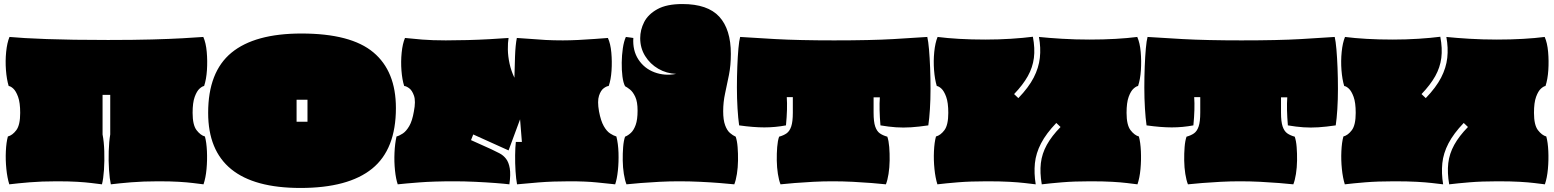

<svg xmlns="http://www.w3.org/2000/svg" viewBox="-20 -896 7698 951"><path d="M26 17Q16 -15 11.5 -59Q7 -103 9 -147Q11 -191 19 -220Q42 -226 61 -251.5Q80 -277 80 -337Q80 -388 69.5 -416.5Q59 -445 46 -457Q33 -469 23 -470Q13 -503 9.5 -548.5Q6 -594 10.5 -639Q15 -684 27 -713Q89 -707 211.5 -702.5Q334 -698 515 -698Q643 -698 733 -700.5Q823 -703 884.5 -706.5Q946 -710 987 -713Q1000 -684 1004 -639Q1008 -594 1005 -548.5Q1002 -503 991 -470Q982 -469 968.5 -457Q955 -445 944.5 -416.5Q934 -388 934 -337Q934 -277 953.5 -251.5Q973 -226 995 -220Q1003 -191 1005 -147Q1007 -103 1003 -59Q999 -15 988 17Q964 14 935.5 10.5Q907 7 866 4.5Q825 2 764 2Q689 2 629 7Q569 12 529 17Q523 -10 520 -54.5Q517 -99 518.5 -147Q520 -195 526 -230V-426H488V-230Q495 -195 496.5 -147Q498 -99 495 -54.5Q492 -10 485 17Q461 14 432.5 10.5Q404 7 363 4.5Q322 2 261 2Q186 2 126.5 7Q67 12 26 17Z M1468 35Q1011 35 1011 -337Q1011 -540 1126.5 -635Q1242 -730 1473 -730Q1718 -730 1829.5 -636.5Q1941 -543 1941 -361Q1941 -156 1823 -60.5Q1705 35 1468 35ZM1449 -293H1503V-402H1449Z M1950 17Q1941 -9 1936.5 -51.5Q1932 -94 1934 -139.5Q1936 -185 1944 -220Q1959 -224 1975.5 -235Q1992 -246 2007 -271.5Q2022 -297 2030 -344Q2040 -395 2030.5 -422Q2021 -449 2006 -459.5Q1991 -470 1982 -470Q1972 -501 1968.5 -546Q1965 -591 1969.5 -635.5Q1974 -680 1986 -708Q2021 -704 2071 -700Q2121 -696 2188 -696Q2239 -696 2295.5 -697.5Q2352 -699 2405.5 -702Q2459 -705 2499 -708Q2495 -685 2495.5 -651Q2496 -617 2504 -580.5Q2512 -544 2528 -511Q2529 -561 2531 -617Q2533 -673 2540 -708Q2578 -706 2612 -703Q2646 -700 2683.5 -698Q2721 -696 2768 -696Q2802 -696 2843.5 -698Q2885 -700 2924.5 -703Q2964 -706 2991 -708Q3004 -680 3008 -635.5Q3012 -591 3009 -546Q3006 -501 2995 -470Q2986 -470 2971 -459.5Q2956 -449 2947 -422Q2938 -395 2947 -344Q2956 -297 2970.5 -271.5Q2985 -246 3002 -235Q3019 -224 3033 -220Q3042 -185 3043.5 -139.5Q3045 -94 3040.5 -51.5Q3036 -9 3027 17Q2989 13 2935 7.5Q2881 2 2800 2Q2718 2 2648.5 7.5Q2579 13 2541 17Q2536 -9 2533.5 -48.5Q2531 -88 2531.5 -127.5Q2532 -167 2535 -193H2565L2556 -305L2499 -151L2324 -230L2313 -202L2413 -157Q2434 -147 2453.5 -137Q2473 -127 2486.5 -109.5Q2500 -92 2505 -62Q2510 -32 2503 17Q2479 14 2433 10.5Q2387 7 2333 4.5Q2279 2 2232 2Q2127 2 2056.5 7.5Q1986 13 1950 17Z M3083 17Q3075 -3 3070 -34.5Q3065 -66 3064.5 -101Q3064 -136 3066.5 -167.5Q3069 -199 3076 -219Q3091 -225 3105 -238Q3119 -251 3128.5 -277Q3138 -303 3138 -348Q3138 -392 3126.5 -416.5Q3115 -441 3100.5 -452.5Q3086 -464 3076 -469Q3067 -486 3063 -517.5Q3059 -549 3059.5 -586Q3060 -623 3065 -657Q3070 -691 3080 -713Q3091 -712 3099 -710.5Q3107 -709 3117 -708Q3113 -646 3142 -601.5Q3171 -557 3221.5 -538Q3272 -519 3329 -530Q3281 -532 3240.5 -555.5Q3200 -579 3175.5 -618.5Q3151 -658 3151 -707Q3151 -748 3170.5 -786.5Q3190 -825 3236 -850.5Q3282 -876 3360 -876Q3485 -876 3542.5 -813.5Q3600 -751 3600 -629Q3600 -572 3590.5 -524.5Q3581 -477 3571.5 -433.5Q3562 -390 3562 -345Q3562 -302 3571.5 -276Q3581 -250 3595.5 -237.5Q3610 -225 3624 -219Q3631 -199 3633.5 -167.5Q3636 -136 3635.5 -101Q3635 -66 3630 -34.5Q3625 -3 3617 17Q3589 14 3544.5 10.5Q3500 7 3448 4.5Q3396 2 3344 2Q3296 2 3246.5 4.5Q3197 7 3154 10.5Q3111 14 3083 17Z M3846 17Q3838 -3 3833 -34.5Q3828 -66 3827.5 -101Q3827 -136 3829.5 -167.5Q3832 -199 3839 -219Q3861 -225 3876 -235.5Q3891 -246 3899 -269.5Q3907 -293 3907 -338V-415H3877Q3879 -386 3878 -351.5Q3877 -317 3873 -275Q3820 -265 3766 -265Q3712 -265 3641 -275Q3636 -310 3633 -359.5Q3630 -409 3630 -462.5Q3630 -516 3632 -566.5Q3634 -617 3637.5 -656Q3641 -695 3646 -713Q3700 -709 3819.5 -702.5Q3939 -696 4111 -696Q4294 -696 4406 -702.5Q4518 -709 4573 -713Q4578 -692 4581.5 -651.5Q4585 -611 4587 -560Q4589 -509 4589 -456Q4589 -403 4586 -355.5Q4583 -308 4578 -275Q4531 -268 4492.5 -265.5Q4454 -263 4418 -265.5Q4382 -268 4341 -275Q4334 -357 4338 -414H4307V-338Q4307 -293 4315 -269.5Q4323 -246 4338 -235.5Q4353 -225 4375 -219Q4382 -199 4384.5 -167.5Q4387 -136 4386.5 -101Q4386 -66 4381 -34.5Q4376 -3 4368 17Q4340 14 4297 10.5Q4254 7 4204 4.5Q4154 2 4103 2Q4057 2 4008 4.5Q3959 7 3916.5 10.5Q3874 14 3846 17Z M4623 17Q4613 -15 4608.5 -59Q4604 -103 4606 -147Q4608 -191 4616 -220Q4639 -226 4658 -251.5Q4677 -277 4677 -337Q4677 -388 4666.5 -416.5Q4656 -445 4643 -457Q4630 -469 4620 -470Q4610 -503 4606.5 -548.5Q4603 -594 4607.5 -639Q4612 -684 4624 -713Q4671 -707 4731 -703.5Q4791 -700 4861 -700Q4926 -700 4988 -704Q5050 -708 5096 -714Q5107 -656 5101 -609Q5095 -562 5071 -519Q5047 -476 5003 -430L5024 -410Q5075 -463 5100 -511.5Q5125 -560 5130.5 -609.5Q5136 -659 5126 -713Q5174 -708 5240 -704Q5306 -700 5376 -700Q5446 -700 5506 -703.5Q5566 -707 5613 -713Q5626 -684 5630 -639Q5634 -594 5631 -548.5Q5628 -503 5617 -470Q5608 -469 5594.5 -457Q5581 -445 5570.5 -416.5Q5560 -388 5560 -337Q5560 -277 5579.5 -251.5Q5599 -226 5621 -220Q5629 -191 5631 -147Q5633 -103 5629 -59Q5625 -15 5614 17Q5590 14 5561 10.5Q5532 7 5489 4.5Q5446 2 5380 2Q5301 2 5241 7Q5181 12 5140 17Q5130 -41 5135.5 -88Q5141 -135 5165 -178.5Q5189 -222 5233 -267L5212 -287Q5162 -235 5136.5 -186Q5111 -137 5106 -87.5Q5101 -38 5110 17Q5085 14 5054.5 10.5Q5024 7 4979.5 4.5Q4935 2 4868 2Q4786 2 4725 7Q4664 12 4623 17Z M5864 17Q5856 -3 5851 -34.5Q5846 -66 5845.5 -101Q5845 -136 5847.5 -167.5Q5850 -199 5857 -219Q5879 -225 5894 -235.5Q5909 -246 5917 -269.5Q5925 -293 5925 -338V-415H5895Q5897 -386 5896 -351.5Q5895 -317 5891 -275Q5838 -265 5784 -265Q5730 -265 5659 -275Q5654 -310 5651 -359.5Q5648 -409 5648 -462.5Q5648 -516 5650 -566.5Q5652 -617 5655.5 -656Q5659 -695 5664 -713Q5718 -709 5837.5 -702.5Q5957 -696 6129 -696Q6312 -696 6424 -702.5Q6536 -709 6591 -713Q6596 -692 6599.5 -651.5Q6603 -611 6605 -560Q6607 -509 6607 -456Q6607 -403 6604 -355.5Q6601 -308 6596 -275Q6549 -268 6510.5 -265.5Q6472 -263 6436 -265.5Q6400 -268 6359 -275Q6352 -357 6356 -414H6325V-338Q6325 -293 6333 -269.5Q6341 -246 6356 -235.5Q6371 -225 6393 -219Q6400 -199 6402.5 -167.5Q6405 -136 6404.5 -101Q6404 -66 6399 -34.5Q6394 -3 6386 17Q6358 14 6315 10.5Q6272 7 6222 4.5Q6172 2 6121 2Q6075 2 6026 4.5Q5977 7 5934.5 10.5Q5892 14 5864 17Z M6641 17Q6631 -15 6626.5 -59Q6622 -103 6624 -147Q6626 -191 6634 -220Q6657 -226 6676 -251.5Q6695 -277 6695 -337Q6695 -388 6684.5 -416.5Q6674 -445 6661 -457Q6648 -469 6638 -470Q6628 -503 6624.5 -548.5Q6621 -594 6625.5 -639Q6630 -684 6642 -713Q6689 -707 6749 -703.5Q6809 -700 6879 -700Q6944 -700 7006 -704Q7068 -708 7114 -714Q7125 -656 7119 -609Q7113 -562 7089 -519Q7065 -476 7021 -430L7042 -410Q7093 -463 7118 -511.5Q7143 -560 7148.5 -609.5Q7154 -659 7144 -713Q7192 -708 7258 -704Q7324 -700 7394 -700Q7464 -700 7524 -703.5Q7584 -707 7631 -713Q7644 -684 7648 -639Q7652 -594 7649 -548.5Q7646 -503 7635 -470Q7626 -469 7612.5 -457Q7599 -445 7588.5 -416.5Q7578 -388 7578 -337Q7578 -277 7597.5 -251.5Q7617 -226 7639 -220Q7647 -191 7649 -147Q7651 -103 7647 -59Q7643 -15 7632 17Q7608 14 7579 10.5Q7550 7 7507 4.5Q7464 2 7398 2Q7319 2 7259 7Q7199 12 7158 17Q7148 -41 7153.5 -88Q7159 -135 7183 -178.5Q7207 -222 7251 -267L7230 -287Q7180 -235 7154.5 -186Q7129 -137 7124 -87.5Q7119 -38 7128 17Q7103 14 7072.5 10.5Q7042 7 6997.5 4.5Q6953 2 6886 2Q6804 2 6743 7Q6682 12 6641 17Z"/></svg>

Font: Oi
Style: Regular
Weight: 400
Designer: Kostas Bartsokas, Mohamad Dakak
Foundry: Foundry5
Version: Version 4.000